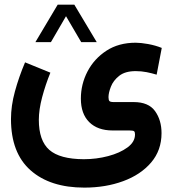

<svg xmlns="http://www.w3.org/2000/svg" viewBox="-20 -582 761 845"><path d="M233.9 -561.5H307.1L405.8 -396.5H337.4L270.5 -510.7L204.1 -396.5H135.7ZM201.7 -262.2Q180.2 -209.5 165.5 -154.3Q150.9 -99.1 150.9 -54.7Q150.9 37.1 197 77.6Q243.2 118.2 348.6 118.7Q404.3 118.7 456.1 105Q507.8 91.3 541 66.9Q574.2 42.5 574.2 9.8Q574.2 -1 570.1 -4.4Q565.9 -7.8 549.3 -7.8H475.6Q409.7 -7.8 372.8 -44.4Q335.9 -81.1 335.9 -147.9Q335.9 -211.4 365.2 -267.6Q394.5 -323.7 448.5 -358.9Q502.4 -394 577.1 -394Q599.6 -394 631.8 -388.2Q664.1 -382.3 691.9 -371.1L669.4 -253.4Q648.4 -259.8 625.5 -264.4Q602.5 -269 577.1 -269Q530.8 -269 504.6 -248.3Q478.5 -227.5 468 -200.4Q457.5 -173.3 457.5 -154.3Q457.5 -141.6 461.7 -137.2Q465.8 -132.8 480.5 -132.8H568.4Q633.8 -132.8 662.4 -93Q690.9 -53.2 690.9 3.9Q690.9 79.6 645 133.3Q599.1 187 522 215.3Q444.8 243.7 351.1 243.7Q200.7 243.7 114.5 167.5Q28.3 91.3 28.3 -58.1Q28.3 -116.2 45.7 -179.7Q63 -243.2 90.3 -307.6Z"/></svg>

Font: Vazir
Style: Bold
Weight: 700
Designer: Saber Rastikerdar
Foundry: Saber Rastikerdar
Version: Version 30.0.0